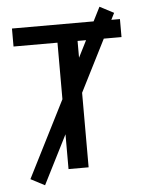

<svg xmlns="http://www.w3.org/2000/svg" viewBox="-56 -802 689 914"><g transform="rotate(-5 288.0 -345.0)"><path d="M30 -604V-690H546V-604H336V0H240V-604ZM55 32 454 -757 521 -722 122 67Z"/></g></svg>

Font: Radio Canada
Style: Regular
Weight: 400
Designer: Charles Daoud, Etienne Aubert Bonn, Alexandre Saumier Demers, Jacques Le Bailly
Foundry: Radio-Canada
Version: Version 2.104;gftools[0.9.28.dev5+ged2979d]